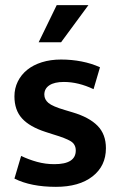

<svg xmlns="http://www.w3.org/2000/svg" viewBox="-20 -715 465 745"><path d="M343 -369Q284 -397 228 -397Q191 -397 171.5 -384Q152 -371 152 -348Q152 -329 168 -315.5Q184 -302 232 -288L262 -279Q326 -260 358.5 -227Q391 -194 391 -140Q391 -71 339 -30.5Q287 10 197 10Q100 10 36 -22L62 -110Q91 -96 123.5 -87Q156 -78 191 -78Q274 -78 274 -131Q274 -155 254.5 -167Q235 -179 188 -193L157 -203Q95 -223 65.5 -255.5Q36 -288 36 -341Q36 -372 49 -398.5Q62 -425 85.5 -444Q109 -463 142.5 -473.5Q176 -484 217 -484Q258 -484 296.5 -476.5Q335 -469 368 -454ZM217 -551H130L200 -695H323Z"/></svg>

Font: Mukta Malar SemiBold
Style: Regular
Weight: 600
Designer: Aadarsh Rajan, Girish Dalvi, Yashodeep Gholap
Foundry: Ek Type
Version: Version 2.538;PS 1.000;hotconv 16.6.51;makeotf.lib2.5.65220;